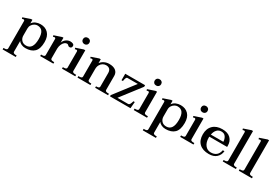

<svg xmlns="http://www.w3.org/2000/svg" viewBox="65 -1904 4762 3316"><g transform="rotate(30 2446.0 -246.0)"><path d="M21 195H42Q67 195 81.5 187Q96 179 96 162V-382Q96 -406 72 -406Q64 -406 45 -399L37 -425L183 -475H211V-403Q239 -444 282.5 -462Q326 -480 373 -480Q471 -480 528.5 -419.5Q586 -359 586 -247Q586 -111 525 -50.5Q464 10 347 10Q302 10 264 -8.5Q226 -27 211 -54V161Q211 178 225.5 186.5Q240 195 264 195H283V225H21ZM472 -242Q472 -339 439 -387Q406 -435 335 -435Q308 -435 279 -418.5Q250 -402 230.5 -372Q211 -342 211 -303V-162Q211 -108 244.5 -71Q278 -34 337 -34Q472 -34 472 -242Z M1044 -432Q1044 -409 1032.5 -397.5Q1021 -386 1001 -386Q989 -386 982 -390Q975 -394 967 -402Q960 -410 953 -414Q946 -418 935 -418Q911 -418 887.5 -398.5Q864 -379 848 -343Q832 -307 830 -260V-64Q830 -47 844.5 -38.5Q859 -30 884 -30H903V0H640V-30H662Q686 -30 700.5 -38Q715 -46 715 -63V-382Q715 -406 692 -406Q683 -406 664 -399L657 -425L806 -475H830V-375Q845 -423 884 -451.5Q923 -480 967 -480Q999 -480 1021.5 -468.5Q1044 -457 1044 -432Z M1133 -622Q1133 -650 1151 -667.5Q1169 -685 1198 -685Q1226 -685 1244 -667.5Q1262 -650 1262 -622Q1262 -595 1244 -577.5Q1226 -560 1198 -560Q1169 -560 1151 -577.5Q1133 -595 1133 -622ZM1075 -30H1096Q1121 -30 1135.5 -38Q1150 -46 1150 -63V-383Q1150 -408 1126 -408Q1121 -408 1112.5 -405Q1104 -402 1099 -401L1091 -427L1237 -476H1265V-63Q1265 -46 1279.5 -38Q1294 -30 1318 -30H1340V0H1075Z M1994 -30V0H1736V-30H1753Q1776 -30 1790 -38Q1804 -46 1804 -63V-331Q1804 -382 1779 -407.5Q1754 -433 1707 -433Q1675 -433 1644.5 -416Q1614 -399 1594 -364Q1574 -329 1574 -279V-63Q1574 -46 1588 -38Q1602 -30 1625 -30H1642V0H1384V-30H1405Q1430 -30 1444.5 -38Q1459 -46 1459 -63V-382Q1459 -406 1435 -406Q1427 -406 1408 -399L1400 -425L1546 -475H1574V-397Q1597 -433 1643 -456.5Q1689 -480 1743 -480Q1829 -480 1874 -443Q1919 -406 1919 -343V-63Q1919 -46 1933.5 -38Q1948 -30 1973 -30Z M2032 -24 2341 -426H2132Q2106 -426 2093 -341H2065V-470H2461V-439L2156 -43H2367Q2390 -43 2403 -68.5Q2416 -94 2425 -129H2452L2441 0H2032Z M2564 -622Q2564 -650 2582 -667.5Q2600 -685 2629 -685Q2657 -685 2675 -667.5Q2693 -650 2693 -622Q2693 -595 2675 -577.5Q2657 -560 2629 -560Q2600 -560 2582 -577.5Q2564 -595 2564 -622ZM2506 -30H2527Q2552 -30 2566.5 -38Q2581 -46 2581 -63V-383Q2581 -408 2557 -408Q2552 -408 2543.5 -405Q2535 -402 2530 -401L2522 -427L2668 -476H2696V-63Q2696 -46 2710.5 -38Q2725 -30 2749 -30H2771V0H2506Z M2816 195H2837Q2862 195 2876.5 187Q2891 179 2891 162V-382Q2891 -406 2867 -406Q2859 -406 2840 -399L2832 -425L2978 -475H3006V-403Q3034 -444 3077.5 -462Q3121 -480 3168 -480Q3266 -480 3323.5 -419.5Q3381 -359 3381 -247Q3381 -111 3320 -50.5Q3259 10 3142 10Q3097 10 3059 -8.5Q3021 -27 3006 -54V161Q3006 178 3020.5 186.5Q3035 195 3059 195H3078V225H2816ZM3267 -242Q3267 -339 3234 -387Q3201 -435 3130 -435Q3103 -435 3074 -418.5Q3045 -402 3025.5 -372Q3006 -342 3006 -303V-162Q3006 -108 3039.5 -71Q3073 -34 3132 -34Q3267 -34 3267 -242Z M3490 -622Q3490 -650 3508 -667.5Q3526 -685 3555 -685Q3583 -685 3601 -667.5Q3619 -650 3619 -622Q3619 -595 3601 -577.5Q3583 -560 3555 -560Q3526 -560 3508 -577.5Q3490 -595 3490 -622ZM3432 -30H3453Q3478 -30 3492.5 -38Q3507 -46 3507 -63V-383Q3507 -408 3483 -408Q3478 -408 3469.5 -405Q3461 -402 3456 -401L3448 -427L3594 -476H3622V-63Q3622 -46 3636.5 -38Q3651 -30 3675 -30H3697V0H3432Z M3866 -255Q3865 -248 3865 -234Q3865 -143 3908 -87Q3951 -31 4022 -31Q4088 -31 4130 -64.5Q4172 -98 4185 -168H4218Q4210 -89 4156 -39.5Q4102 10 4006 10Q3883 10 3815.5 -53.5Q3748 -117 3748 -235Q3748 -349 3815 -414.5Q3882 -480 4000 -480Q4109 -480 4165 -424.5Q4221 -369 4221 -280V-255ZM3871 -299H4120Q4119 -351 4091.5 -394Q4064 -437 4004 -437Q3950 -437 3916 -399.5Q3882 -362 3871 -299Z M4281 -30H4302Q4327 -30 4341.5 -38Q4356 -46 4356 -63V-624Q4356 -648 4332 -648Q4324 -648 4305 -641L4297 -667L4443 -717H4471V-64Q4471 -47 4485.5 -38.5Q4500 -30 4524 -30H4543V0H4281Z M4601 -30H4622Q4647 -30 4661.5 -38Q4676 -46 4676 -63V-624Q4676 -648 4652 -648Q4644 -648 4625 -641L4617 -667L4763 -717H4791V-64Q4791 -47 4805.5 -38.5Q4820 -30 4844 -30H4863V0H4601Z"/></g></svg>

Font: Taviraj Medium
Style: Regular
Weight: 500
Designer: Katatrad Team
Foundry: CadsonDemak
Version: Version 1.030